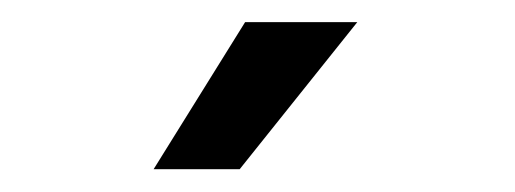

<svg xmlns="http://www.w3.org/2000/svg" viewBox="-20 -671 461 172"><path d="M117.6 -519.4 199.6 -651.2H300.1L194.7 -519.4Z"/></svg>

Font: Teko Variable Light
Style: Regular
Weight: 300
Designer: Manushi Parikh, Jonny Pinhorn
Foundry: Indian Type Foundry
Version: Version 3.000